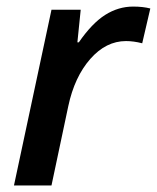

<svg xmlns="http://www.w3.org/2000/svg" viewBox="-20 -570 482 590"><path d="M389.2 -549.8Q419.4 -549.8 441.9 -543.9L417 -437Q390.6 -443.8 367.2 -443.8Q305.7 -443.8 257.3 -388.7Q209 -333.5 189.9 -244.1L138.2 0H22.9L138.2 -540H228L217.8 -439.9H222.2Q262.7 -498.5 303.2 -524.2Q343.8 -549.8 389.2 -549.8Z"/></svg>

Font: TypoPRO Open Sans
Style: Italic
Weight: 600
Italic angle: -12°
Foundry: Ascender Corporation
Version: Version 1.10